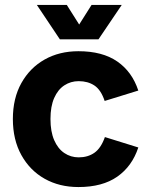

<svg xmlns="http://www.w3.org/2000/svg" viewBox="-20 -744 595 776"><path d="M297 12Q220 12 160.5 -21.5Q101 -55 66.5 -117Q32 -179 32 -263Q32 -347 66.5 -408.5Q101 -470 160.5 -503.5Q220 -537 297 -537Q394 -537 454 -495.5Q514 -454 539 -378L403 -336Q388 -381 361.5 -398.5Q335 -416 298 -416Q266 -416 240 -399Q214 -382 199 -348Q184 -314 184 -263Q184 -212 199 -177.5Q214 -143 240 -125.5Q266 -108 298 -108Q335 -108 361.5 -126.5Q388 -145 404 -190L539 -148Q514 -72 454 -30Q394 12 297 12ZM222 -585 129 -724H250L329 -599H271L350 -724H472L378 -585Z"/></svg>

Font: TikTok Sans 24pt
Style: Bold
Weight: 700
Version: Version 4.000